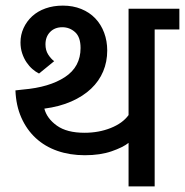

<svg xmlns="http://www.w3.org/2000/svg" viewBox="-20 -664 659 684"><path d="M62 -345Q156 -353 211.5 -389.5Q267 -426 267 -493Q267 -532 247.5 -549.5Q228 -567 202 -567Q175 -567 158.5 -550Q142 -533 142 -506Q142 -485 151.5 -470Q161 -455 173 -446L119 -402Q107 -408 95.5 -418Q84 -428 74.5 -442Q65 -456 59 -474Q53 -492 53 -513Q53 -540 64 -564Q75 -588 94.5 -606Q114 -624 142 -634Q170 -644 204 -644Q240 -644 269.5 -632Q299 -620 319.5 -598.5Q340 -577 351 -547.5Q362 -518 362 -484Q362 -444 347.5 -409.5Q333 -375 304.5 -348Q276 -321 234 -302.5Q192 -284 138 -277Q147 -242 182.5 -216.5Q218 -191 281 -191Q332 -191 374.5 -208Q417 -225 438 -254V-633H619V-559H531V0H438V-155Q418 -139 377.5 -125Q337 -111 282 -111Q229 -111 184.5 -126.5Q140 -142 107.5 -172Q75 -202 56 -245Q37 -288 35 -342Z"/></svg>

Font: Mukta Medium
Style: Regular
Weight: 500
Designer: Girish Dalvi and Yashodeep Gholap
Foundry: Ek Type
Version: Version 2.538;PS 1.002;hotconv 16.6.51;makeotf.lib2.5.65220;